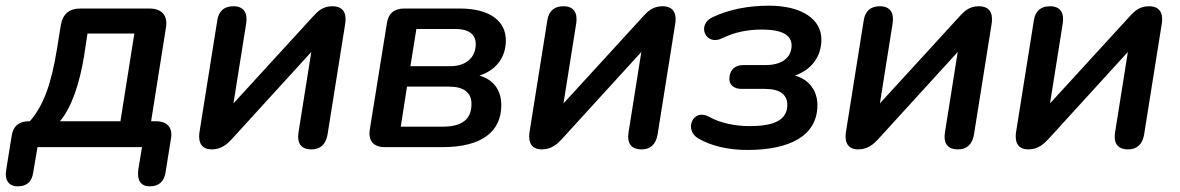

<svg xmlns="http://www.w3.org/2000/svg" viewBox="-47 -518 4153 676"><path d="M15 138C47 138 65 123 70 89L85 0H453L440 79C435 116 448 138 480 138C512 138 531 122 536 88L555 -30C562 -68 542 -91 503 -91H485L537 -419C545 -463 523 -488 479 -488H236C197 -488 174 -469 167 -429L154 -348C134 -224 107 -147 58 -91H54C20 -91 -1 -74 -6 -39L-25 79C-32 116 -16 138 15 138ZM164 -91C206 -140 234 -228 249 -321L261 -400H426L377 -91Z M699 8C733 8 754 -12 768 -27L1049 -335L1004 -52C998 -15 1012 8 1050 8C1081 8 1100 -10 1106 -43L1168 -432C1173 -460 1170 -496 1123 -496C1089 -496 1071 -477 1057 -462L775 -154L820 -437C825 -473 811 -496 775 -496C743 -496 723 -480 718 -446L656 -57C652 -35 650 8 699 8Z M1308 0H1511C1650 0 1718 -55 1718 -148C1718 -202 1689 -238 1641 -252C1698 -270 1734 -314 1734 -376C1734 -440 1683 -488 1572 -488H1376C1341 -488 1320 -471 1315 -435L1255 -62C1249 -22 1268 0 1308 0ZM1511 -72H1364L1386 -213H1534C1585 -213 1613 -193 1613 -152C1613 -99 1581 -72 1511 -72ZM1539 -285H1398L1419 -416H1557C1602 -416 1628 -398 1628 -363C1628 -314 1592 -285 1539 -285Z M1861 8C1895 8 1916 -12 1930 -27L2211 -335L2166 -52C2160 -15 2174 8 2212 8C2243 8 2262 -10 2268 -43L2330 -432C2335 -460 2332 -496 2285 -496C2251 -496 2233 -477 2219 -462L1937 -154L1982 -437C1987 -473 1973 -496 1937 -496C1905 -496 1885 -480 1880 -446L1818 -57C1814 -35 1812 8 1861 8Z M2584 10C2734 10 2831 -40 2831 -148C2831 -198 2802 -238 2752 -252C2807 -271 2845 -316 2845 -379C2845 -450 2777 -498 2660 -498C2589 -498 2520 -485 2463 -458C2404 -432 2437 -355 2495 -383C2541 -406 2589 -414 2636 -414C2709 -414 2740 -393 2740 -358C2740 -314 2704 -289 2650 -289H2570C2539 -289 2521 -270 2521 -240C2521 -219 2537 -205 2564 -205H2647C2700 -205 2725 -184 2725 -149C2725 -93 2674 -74 2592 -74C2543 -74 2490 -84 2449 -107C2393 -138 2360 -61 2411 -31C2456 -4 2518 10 2584 10Z M2975 8C3009 8 3030 -12 3044 -27L3325 -335L3280 -52C3274 -15 3288 8 3326 8C3357 8 3376 -10 3382 -43L3444 -432C3449 -460 3446 -496 3399 -496C3365 -496 3347 -477 3333 -462L3051 -154L3096 -437C3101 -473 3087 -496 3051 -496C3019 -496 2999 -480 2994 -446L2932 -57C2928 -35 2926 8 2975 8Z M3574 8C3608 8 3629 -12 3643 -27L3924 -335L3879 -52C3873 -15 3887 8 3925 8C3956 8 3975 -10 3981 -43L4043 -432C4048 -460 4045 -496 3998 -496C3964 -496 3946 -477 3932 -462L3650 -154L3695 -437C3700 -473 3686 -496 3650 -496C3618 -496 3598 -480 3593 -446L3531 -57C3527 -35 3525 8 3574 8Z"/></svg>

Font: SN Pro Semibold
Style: Italic
Weight: 600
Italic angle: -9°
Designer: Tobias Whetton
Foundry: Supernotes
Version: Version 1.001;Glyphs 3.2 (3249)